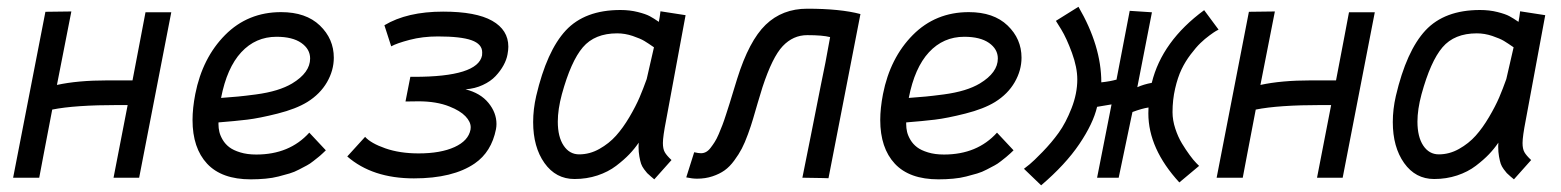

<svg xmlns="http://www.w3.org/2000/svg" viewBox="-20 -535 4698 578"><path d="M194.8 -500.5 151.4 -279.3Q213.9 -293 303.7 -293H378.9Q394 -370.6 403.8 -423.3Q413.6 -476.1 418 -498H495.6L398.9 0H321.8L364.3 -218.8H337.4Q204.6 -218.8 137.2 -205.1Q118.7 -109.4 111.3 -69.8Q104 -30.3 98.1 0H19.5L116.7 -499.5Z M645.5 -240.2Q678.7 -242.7 697 -244.4Q715.3 -246.1 750.5 -250.7Q785.6 -255.4 812.7 -263.7Q839.8 -272 859.4 -283.7Q913.6 -316.4 913.6 -358.9Q913.6 -387.2 887 -405.8Q860.4 -424.3 812.5 -424.3Q749.5 -424.3 706.3 -377.7Q663.1 -331.1 645.5 -240.2ZM826.2 -498.5Q900.9 -498.5 942.9 -458.3Q984.9 -418 984.9 -361.3Q984.9 -323.2 964.4 -287.6Q943.8 -252 905.3 -228Q871.1 -207 815.9 -193.1Q760.7 -179.2 724.1 -174.8Q687.5 -170.4 637.7 -166.5V-161.1Q637.7 -149.4 640.4 -137.9Q643.1 -126.5 650.6 -113.8Q658.2 -101.1 670.4 -91.8Q682.6 -82.5 703.4 -76.2Q724.1 -69.8 751.5 -69.8Q851.6 -69.8 911.1 -135.7L960.9 -82.5Q960.4 -82 951.7 -73.7Q942.9 -65.4 938.7 -62.3Q934.6 -59.1 923.6 -50.3Q912.6 -41.5 903.6 -36.9Q894.5 -32.2 880.4 -24.7Q866.2 -17.1 851.3 -12.7Q836.4 -8.3 818.4 -3.7Q800.3 1 779.1 2.9Q757.8 4.9 734.9 4.9Q647.5 4.9 603.5 -42.2Q559.6 -89.4 559.6 -173.8Q559.6 -209 567.9 -252Q589.4 -360.8 657.7 -429.7Q726.1 -498.5 826.2 -498.5Z M1025.4 -64 1079.1 -123Q1096.7 -103.5 1140.1 -88.4Q1183.6 -73.2 1240.2 -73.2Q1306.6 -73.2 1348.4 -92.3Q1390.1 -111.3 1396.5 -145Q1397 -147.5 1397 -151.9Q1397 -168.5 1381.1 -185.1Q1365.2 -201.7 1333 -214.4Q1294.4 -230 1239.3 -230Q1232.9 -230 1220 -229.7Q1207 -229.5 1200.7 -229.5L1215.3 -303.7H1224.1H1226.6Q1418.5 -303.7 1431.2 -368.2Q1431.6 -371.6 1431.6 -377.4Q1431.6 -402.3 1399.7 -413.8Q1367.7 -425.3 1298.3 -425.3Q1252 -425.3 1213.1 -415Q1174.3 -404.8 1157.7 -395.5L1137.2 -459Q1205.6 -500 1314 -500Q1413.1 -500 1461.7 -472.4Q1510.3 -444.8 1510.3 -394.5Q1510.3 -384.3 1507.8 -371.1Q1504.9 -355 1495.8 -338.4Q1486.8 -321.8 1471.9 -305.9Q1457 -290 1433.3 -279.1Q1409.7 -268.1 1381.3 -266.1Q1426.3 -254.9 1450.4 -225.3Q1474.6 -195.8 1474.6 -161.6Q1474.6 -154.3 1473.1 -146Q1459.5 -77.6 1409.2 -43Q1343.8 2 1226.1 2Q1101.1 2 1025.4 -64Z M1671.4 -251Q1659.2 -205.6 1659.2 -168.9Q1659.2 -123 1676.8 -96.7Q1694.3 -70.3 1723.6 -70.3Q1755.4 -70.3 1784.4 -86.7Q1813.5 -103 1834.5 -126.5Q1855.5 -149.9 1874.8 -182.6Q1894 -215.3 1905.3 -241.7Q1916.5 -268.1 1926.8 -296.9L1948.7 -392.6Q1931.2 -404.8 1919.4 -411.9Q1907.7 -418.9 1884.5 -426.8Q1861.3 -434.6 1837.9 -434.6Q1770.5 -434.6 1734.6 -392.6Q1698.7 -350.6 1671.4 -251ZM2043.9 -489.3 1985.4 -173.8Q1975.6 -124 1975.6 -104.5Q1975.6 -86.9 1981.2 -76.9Q1986.8 -66.9 2001.5 -53.2L1949.7 4.9Q1947.8 3.4 1939.5 -3.7Q1931.2 -10.7 1928.2 -13.9Q1925.3 -17.1 1918.9 -25.6Q1912.6 -34.2 1909.9 -42.2Q1907.2 -50.3 1904.8 -63.7Q1902.3 -77.1 1902.3 -93.3Q1902.3 -101.1 1902.8 -105.5Q1890.1 -86.9 1874.5 -70.6Q1858.9 -54.2 1835 -35.9Q1811 -17.6 1778.6 -6.8Q1746.1 3.9 1709.5 3.9Q1653.3 3.9 1619.1 -44.2Q1585 -92.3 1585 -167.5Q1585 -206.1 1594.2 -246.1Q1626 -381.8 1683.3 -443.4Q1740.7 -504.9 1847.7 -504.9Q1876 -504.9 1900.1 -498.8Q1924.3 -492.7 1936 -486.3Q1947.8 -480 1963.4 -469.2Q1966.3 -483.9 1968.3 -501Z M2045.9 -1 2069.8 -76.7Q2082.5 -73.7 2090.3 -73.7Q2098.1 -73.7 2105.2 -77.4Q2112.3 -81.1 2118.9 -89.6Q2125.5 -98.1 2131.3 -107.2Q2137.2 -116.2 2143.6 -131.1Q2149.9 -146 2154.8 -158.7Q2159.7 -171.4 2166 -191.2Q2172.4 -210.9 2176.8 -224.9Q2181.2 -238.8 2188 -261.5Q2194.8 -284.2 2199.2 -297.9Q2234.9 -412.1 2284.9 -460.4Q2335 -508.8 2410.2 -508.8Q2509.8 -508.8 2570.3 -492.7Q2549.8 -387.2 2522.2 -245.6Q2494.6 -104 2474.1 1.5H2473.1Q2470.7 1.5 2456.5 1Q2442.4 0.5 2395.5 0Q2402.3 -33.2 2420.2 -123Q2438 -212.9 2451.2 -279.3L2464.8 -346.2L2479 -423.3Q2456.5 -429.2 2410.2 -429.2Q2367.7 -429.2 2336.4 -396.2Q2305.2 -363.3 2275.4 -272.5Q2269.5 -254.4 2261 -225.1Q2252.4 -195.8 2246.8 -176.5Q2241.2 -157.2 2231.7 -131.1Q2222.2 -105 2213.1 -87.6Q2204.1 -70.3 2190.4 -51.8Q2176.8 -33.2 2161.4 -22.2Q2146 -11.2 2124.8 -4.2Q2103.5 2.9 2078.6 2.9Q2064 2.9 2045.9 -1Z M2715.8 -240.2Q2749 -242.7 2767.3 -244.4Q2785.6 -246.1 2820.8 -250.7Q2856 -255.4 2883.1 -263.7Q2910.2 -272 2929.7 -283.7Q2983.9 -316.4 2983.9 -358.9Q2983.9 -387.2 2957.3 -405.8Q2930.7 -424.3 2882.8 -424.3Q2819.8 -424.3 2776.6 -377.7Q2733.4 -331.1 2715.8 -240.2ZM2896.5 -498.5Q2971.2 -498.5 3013.2 -458.3Q3055.2 -418 3055.2 -361.3Q3055.2 -323.2 3034.7 -287.6Q3014.2 -252 2975.6 -228Q2941.4 -207 2886.2 -193.1Q2831.1 -179.2 2794.4 -174.8Q2757.8 -170.4 2708 -166.5V-161.1Q2708 -149.4 2710.7 -137.9Q2713.4 -126.5 2720.9 -113.8Q2728.5 -101.1 2740.7 -91.8Q2752.9 -82.5 2773.7 -76.2Q2794.4 -69.8 2821.8 -69.8Q2921.9 -69.8 2981.4 -135.7L3031.2 -82.5Q3030.8 -82 3022 -73.7Q3013.2 -65.4 3009 -62.3Q3004.9 -59.1 2993.9 -50.3Q2982.9 -41.5 2973.9 -36.9Q2964.8 -32.2 2950.7 -24.7Q2936.5 -17.1 2921.6 -12.7Q2906.7 -8.3 2888.7 -3.7Q2870.6 1 2849.4 2.9Q2828.1 4.9 2805.2 4.9Q2717.8 4.9 2673.8 -42.2Q2629.9 -89.4 2629.9 -173.8Q2629.9 -209 2638.2 -252Q2659.7 -360.8 2728 -429.7Q2796.4 -498.5 2896.5 -498.5Z M3605 -504.4 3648.4 -445.8Q3645.5 -444.3 3640.6 -441.7Q3635.7 -439 3621.3 -428.5Q3606.9 -418 3593.8 -405.3Q3580.6 -392.6 3564.5 -371.3Q3548.3 -350.1 3536.9 -326.2Q3525.4 -302.2 3517.6 -268.3Q3509.8 -234.4 3509.8 -197.3Q3509.8 -173.3 3518.1 -147.9Q3526.4 -122.6 3538.1 -103.3Q3549.8 -84 3561.5 -68.1Q3573.2 -52.2 3581.5 -43.9L3589.8 -35.6L3530.3 14.2Q3437 -87.4 3437 -193.8Q3437 -205.6 3437.5 -211.4Q3418 -208.5 3389.2 -197.8L3385.7 -181.6L3347.7 0H3282.7L3326.2 -220.7L3282.7 -213.4Q3271 -163.1 3229.2 -101.3Q3187.5 -39.6 3114.3 22.9L3062.5 -26.9Q3068.8 -31.7 3079.8 -40.5Q3090.8 -49.3 3118.4 -77.6Q3146 -106 3167.2 -135.5Q3188.5 -165 3205.8 -209.2Q3223.1 -253.4 3223.1 -295.9Q3223.1 -332 3207 -376Q3190.9 -419.9 3174.8 -446.3L3158.7 -472.2L3226.6 -514.6Q3295.4 -396.5 3295.4 -287.1Q3322.3 -290 3341.3 -295.4L3341.8 -298.8Q3368.7 -438.5 3380.9 -502.4L3447.8 -498L3403.8 -272.5Q3423.3 -281.2 3447.3 -285.6Q3478 -411.1 3605 -504.4Z M3817.9 -500.5 3774.4 -279.3Q3836.9 -293 3926.8 -293H4002Q4017.1 -370.6 4026.9 -423.3Q4036.6 -476.1 4041 -498H4118.7L4022 0H3944.8L3987.3 -218.8H3960.4Q3827.6 -218.8 3760.3 -205.1Q3741.7 -109.4 3734.4 -69.8Q3727.1 -30.3 3721.2 0H3642.6L3739.7 -499.5Z M4259.3 -251Q4247.1 -205.6 4247.1 -168.9Q4247.1 -123 4264.6 -96.7Q4282.2 -70.3 4311.5 -70.3Q4343.3 -70.3 4372.3 -86.7Q4401.4 -103 4422.4 -126.5Q4443.4 -149.9 4462.6 -182.6Q4481.9 -215.3 4493.2 -241.7Q4504.4 -268.1 4514.6 -296.9L4536.6 -392.6Q4519 -404.8 4507.3 -411.9Q4495.6 -418.9 4472.4 -426.8Q4449.2 -434.6 4425.8 -434.6Q4358.4 -434.6 4322.5 -392.6Q4286.6 -350.6 4259.3 -251ZM4631.8 -489.3 4573.2 -173.8Q4563.5 -124 4563.5 -104.5Q4563.5 -86.9 4569.1 -76.9Q4574.7 -66.9 4589.4 -53.2L4537.6 4.9Q4535.6 3.4 4527.3 -3.7Q4519 -10.7 4516.1 -13.9Q4513.2 -17.1 4506.8 -25.6Q4500.5 -34.2 4497.8 -42.2Q4495.1 -50.3 4492.7 -63.7Q4490.2 -77.1 4490.2 -93.3Q4490.2 -101.1 4490.7 -105.5Q4478 -86.9 4462.4 -70.6Q4446.8 -54.2 4422.9 -35.9Q4398.9 -17.6 4366.5 -6.8Q4334 3.9 4297.4 3.9Q4241.2 3.9 4207 -44.2Q4172.9 -92.3 4172.9 -167.5Q4172.9 -206.1 4182.1 -246.1Q4213.9 -381.8 4271.2 -443.4Q4328.6 -504.9 4435.5 -504.9Q4463.9 -504.9 4488 -498.8Q4512.2 -492.7 4523.9 -486.3Q4535.6 -480 4551.3 -469.2Q4554.2 -483.9 4556.2 -501Z"/></svg>

Font: Fantasque Sans Mono
Style: Italic
Weight: 400
Italic angle: -11°
Monospace: yes
Designer: Jany Belluz
Version: Version 1.8.0 ; ttfautohint (v1.8.2)